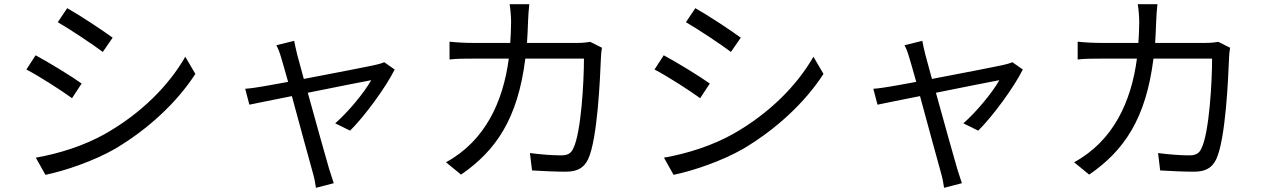

<svg xmlns="http://www.w3.org/2000/svg" viewBox="-20 -807 6040 917"><path d="M301 -768 256 -701C315 -667 423 -595 471 -559L518 -627C475 -659 360 -735 301 -768ZM151 -54 197 28C290 9 428 -38 529 -96C688 -190 826 -319 913 -454L865 -536C784 -395 652 -265 486 -170C385 -112 261 -73 151 -54ZM150 -543 106 -475C166 -444 275 -374 324 -338L370 -408C326 -440 210 -511 150 -543Z M1815 -510C1805 -505 1789 -501 1777 -498C1743 -490 1573 -457 1431 -430L1399 -548C1393 -573 1388 -595 1385 -612L1300 -591C1308 -576 1316 -556 1323 -531C1329 -512 1341 -469 1356 -416C1295 -405 1248 -396 1234 -394C1204 -389 1179 -385 1151 -383L1171 -307C1198 -313 1280 -329 1374 -348C1413 -205 1461 -27 1474 18C1481 42 1486 68 1489 90L1574 68C1568 50 1558 19 1552 0C1539 -43 1490 -220 1450 -364C1588 -392 1730 -420 1753 -424C1719 -364 1643 -272 1581 -218L1652 -183C1720 -250 1823 -390 1865 -475Z M2110 -32 2182 27C2349 -88 2453 -240 2489 -527H2769C2769 -420 2756 -174 2718 -98C2707 -73 2689 -65 2660 -65C2618 -65 2565 -69 2511 -76L2521 7C2573 10 2631 13 2682 13C2737 13 2769 -5 2789 -47C2834 -143 2846 -434 2850 -530C2850 -543 2852 -562 2855 -579L2799 -607C2782 -604 2762 -602 2735 -602H2497C2499 -635 2501 -669 2502 -705C2503 -729 2505 -764 2508 -787H2414C2418 -763 2421 -726 2421 -704C2421 -668 2419 -634 2417 -602H2241C2203 -602 2162 -604 2127 -608V-523C2162 -527 2202 -527 2242 -527H2410C2383 -321 2297 -134 2110 -32Z M3301 -768 3256 -701C3315 -667 3423 -595 3471 -559L3518 -627C3475 -659 3360 -735 3301 -768ZM3151 -54 3197 28C3290 9 3428 -38 3529 -96C3688 -190 3826 -319 3913 -454L3865 -536C3784 -395 3652 -265 3486 -170C3385 -112 3261 -73 3151 -54ZM3150 -543 3106 -475C3166 -444 3275 -374 3324 -338L3370 -408C3326 -440 3210 -511 3150 -543Z M4815 -510C4805 -505 4789 -501 4777 -498C4743 -490 4573 -457 4431 -430L4399 -548C4393 -573 4388 -595 4385 -612L4300 -591C4308 -576 4316 -556 4323 -531C4329 -512 4341 -469 4356 -416C4295 -405 4248 -396 4234 -394C4204 -389 4179 -385 4151 -383L4171 -307C4198 -313 4280 -329 4374 -348C4413 -205 4461 -27 4474 18C4481 42 4486 68 4489 90L4574 68C4568 50 4558 19 4552 0C4539 -43 4490 -220 4450 -364C4588 -392 4730 -420 4753 -424C4719 -364 4643 -272 4581 -218L4652 -183C4720 -250 4823 -390 4865 -475Z M5110 -32 5182 27C5349 -88 5453 -240 5489 -527H5769C5769 -420 5756 -174 5718 -98C5707 -73 5689 -65 5660 -65C5618 -65 5565 -69 5511 -76L5521 7C5573 10 5631 13 5682 13C5737 13 5769 -5 5789 -47C5834 -143 5846 -434 5850 -530C5850 -543 5852 -562 5855 -579L5799 -607C5782 -604 5762 -602 5735 -602H5497C5499 -635 5501 -669 5502 -705C5503 -729 5505 -764 5508 -787H5414C5418 -763 5421 -726 5421 -704C5421 -668 5419 -634 5417 -602H5241C5203 -602 5162 -604 5127 -608V-523C5162 -527 5202 -527 5242 -527H5410C5383 -321 5297 -134 5110 -32Z"/></svg>

Font: Noto Sans KR Regular
Style: Regular
Weight: 400
Designer: Ryoko NISHIZUKA  (kana & ideographs); Paul D. Hunt (Latin, Greek & Cyrillic); Wenlong ZHANG  (bopomofo); Sandoll Communi
Foundry: Adobe Systems Incorporated
Version: Version 1.004;PS 1.004;hotconv 1.0.82;makeotf.lib2.5.63406